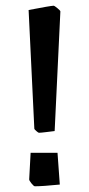

<svg xmlns="http://www.w3.org/2000/svg" viewBox="-20 -649 311 671"><path d="M100 -199 80 -614Q158 -629 168 -629Q170 -629 180.5 -620.5Q191 -612 191 -609L171 -191Q162 -190 142.5 -187.5Q123 -185 116 -185Q114 -185 107 -191Q100 -197 100 -199ZM82 -22 87 -115H181L189 -4Q129 2 102 2Q98 2 90 -8Q82 -18 82 -22Z"/></svg>

Font: Grenze Medium
Style: Regular
Weight: 500
Designer: Renata Polastri
Foundry: Omnibus-Type
Version: Version 1.002; ttfautohint (v1.8)